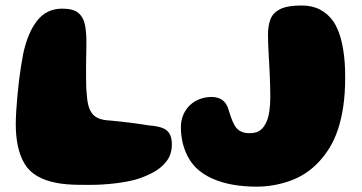

<svg xmlns="http://www.w3.org/2000/svg" viewBox="-20 -639 1319 700"><path d="M187.5 28Q102.5 12.5 70 -41.2Q37.5 -95 37.5 -186.5Q37.5 -208 39.2 -234.8Q41 -261.5 43.5 -290Q46 -318.5 49.5 -346.8Q53 -375 57 -399.5Q61 -424 64.5 -442.5Q81 -520 115.5 -563.8Q150 -607.5 207 -607.5Q246 -607.5 264.8 -592.5Q283.5 -577.5 289.2 -550.8Q295 -524 295 -488.5Q295 -475 294.8 -459.8Q294.5 -444.5 294.2 -428Q294 -411.5 293.8 -394.5Q293.5 -377.5 293.8 -361Q294 -344.5 294.2 -328.8Q294.5 -313 296 -298.5Q297.5 -273 302.2 -254.8Q307 -236.5 316.5 -224.5Q326 -212.5 342 -206.5Q358 -200.5 382.5 -199.5Q424.5 -195.5 461.2 -190.8Q498 -186 521 -182Q539.5 -181 557 -177Q574.5 -173 585.5 -165.5Q596 -157.5 601.2 -145Q606.5 -132.5 606.5 -112Q606.5 -77 588.2 -52.5Q570 -28 540.8 -11.8Q511.5 4.5 477 15Q445 24 399.5 29.5Q354 35 308.5 35Q287 35 265 34.8Q243 34.5 223 32.8Q203 31 187.5 28ZM915 41.5Q869.5 41.5 828.2 34.2Q787 27 752.8 11.5Q718.5 -4 694 -28Q675 -47.5 663 -71.5Q651 -95.5 645.2 -122Q639.5 -148.5 639.5 -174.5Q639.5 -200.5 648.5 -221Q657.5 -241.5 673 -256Q688.5 -270.5 708.8 -278Q729 -285.5 752 -285.5Q772 -285.5 787.2 -276.5Q802.5 -267.5 810.5 -247.5Q816 -230 821 -215Q826 -200 832.5 -187Q841 -169.5 855 -161.5Q869 -153.5 888 -153.5Q906.5 -153.5 917.2 -157.8Q928 -162 936.5 -171Q946 -181.5 952.5 -197Q959 -212.5 962.2 -235Q965.5 -257.5 965.5 -288Q965.5 -307 964.8 -331Q964 -355 962.8 -381Q961.5 -407 960 -431.8Q958.5 -456.5 957.8 -477.8Q957 -499 957 -513Q957 -544.5 965.8 -568.2Q974.5 -592 1001 -605.5Q1027.5 -619 1079.5 -619Q1118.5 -619 1147 -604Q1175.5 -589 1195 -561.5Q1203.5 -549 1210.5 -533Q1217.5 -517 1222.8 -497.8Q1228 -478.5 1231.5 -456.5Q1235 -434.5 1236.8 -409.8Q1238.5 -385 1238.5 -357.5Q1238.5 -298 1231.5 -251Q1224.5 -204 1212 -166.8Q1199.5 -129.5 1182 -101Q1164.5 -72.5 1144 -50.5Q1099.5 -2 1039 19.8Q978.5 41.5 915 41.5Z"/></svg>

Font: Gluten Thin
Style: Bold
Weight: 700
Version: Version 1.300